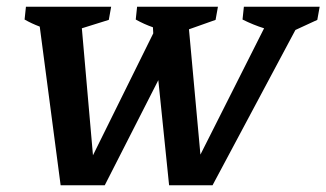

<svg xmlns="http://www.w3.org/2000/svg" viewBox="-20 -550 969 570"><path d="M160 0 98 -471Q74 -480 53 -492L57 -530H310L303 -491L223 -466L256 -89L435 -451L434 -469Q408 -478 383 -492L387 -530H627L620 -491L541 -463L575 -91L764 -466Q732 -476 700 -492L704 -530H929L922 -491L857 -461L611 0H482L450 -312L291 0Z"/></svg>

Font: Piazzolla SC SemiBold
Style: Italic
Weight: 600
Italic angle: -11.3°
Designer: Juan Pablo del Peral
Foundry: Huerta Tipografica
Version: Version 1.330